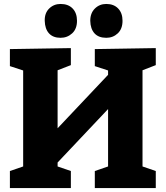

<svg xmlns="http://www.w3.org/2000/svg" viewBox="-20 -950 837 970"><path d="M30 0V-86L97 -109V-594L30 -616V-702L338 -707V-621L271 -595V-302L526 -572V-594L459 -616V-702L767 -707V-621L700 -595V-109L767 -86V0H459V-86L526 -109V-399L271 -129V-109L338 -86V0ZM517 -759Q478 -759 457.5 -781.5Q437 -804 436 -845Q436 -884 459.5 -907Q483 -930 517 -930Q555 -930 577 -907Q599 -884 599 -845Q599 -804 575 -781.5Q551 -759 517 -759ZM286 -759Q248 -759 227.5 -781.5Q207 -804 206 -845Q205 -884 228.5 -907Q252 -930 286 -930Q325 -930 347 -907Q369 -884 369 -845Q369 -804 344.5 -781.5Q320 -759 286 -759Z"/></svg>

Font: Bitter ExtraBold
Style: Regular
Weight: 800
Designer: Sol Matas, and Bitter project Authors
Foundry: Sol Matas
Version: Version 2.001